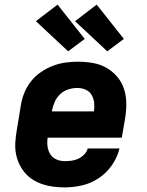

<svg xmlns="http://www.w3.org/2000/svg" viewBox="-20 -806 640 834"><path d="M261 8Q237 8 212.5 5Q188 2 165.5 -5.5Q143 -13 123.5 -25Q104 -37 89 -54.5Q74 -72 64 -93Q54 -114 49.5 -137.5Q45 -161 46.5 -186Q48 -211 52 -235L70 -345Q74 -373 84.5 -400Q95 -427 113 -450.5Q131 -474 156 -491.5Q181 -509 208 -519.5Q235 -530 263 -534Q291 -538 319 -538Q351 -538 383 -532.5Q415 -527 441.5 -512Q468 -497 488 -474Q508 -451 518 -421.5Q528 -392 528.5 -359.5Q529 -327 524 -295L509 -208H187Q184 -189 186.5 -170Q189 -151 198.5 -136Q208 -121 225 -113.5Q242 -106 261 -106Q276 -106 291 -108Q306 -110 320 -116.5Q334 -123 345.5 -134.5Q357 -146 361 -161H499Q490 -123 466.5 -89Q443 -55 409.5 -32.5Q376 -10 337.5 -1Q299 8 261 8ZM206 -322H388Q391 -341 389 -359.5Q387 -378 378 -393.5Q369 -409 352 -416.5Q335 -424 316 -424Q297 -424 277.5 -418Q258 -412 242.5 -398Q227 -384 218.5 -365Q210 -346 206 -327ZM446 -583 306 -714 400 -786 518 -637ZM276 -583 136 -714 230 -786 348 -637Z"/></svg>

Font: Iosevka Curly HvExObl
Style: Regular
Weight: 900
Width: 7
Italic angle: -9°
Monospace: yes
Designer: Belleve Invis
Foundry: Belleve Invis
Version: Version 11.1.0; ttfautohint (v1.8.3)